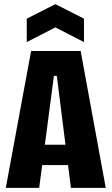

<svg xmlns="http://www.w3.org/2000/svg" viewBox="-20 -906 538 926"><path d="M8 0 130 -660H369L490 0H322L254 -540H240L169 0ZM124 -110V-208H382V-110ZM109 -703V-816L247 -886L385 -816V-703L247 -774Z"/></svg>

Font: Bricolage Grotesque 24pt Condensed ExtraBold
Style: Regular
Weight: 800
Width: 3
Designer: Mathieu Triay
Foundry: Atelier Triay
Version: Version 1.001;gftools[0.9.33.dev8+g029e19f]